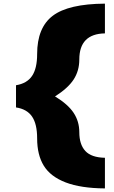

<svg xmlns="http://www.w3.org/2000/svg" viewBox="-20 -819 635 1065"><path d="M186 -519Q186 -666 272.9 -731.7Q359.9 -797.4 562 -798.8V-633.8Q419.9 -631.3 419.9 -488.8Q419.9 -426.3 388.4 -377.9Q356.9 -329.6 285.2 -284.2Q356.9 -240.7 388.4 -193.1Q419.9 -145.5 419.9 -85.9Q419.9 -17.6 453.4 18.6Q486.8 54.7 562 56.2V226.1Q428.2 225.1 344.2 192.9Q260.3 160.6 223.1 100.6Q186 40.5 186 -51.8Q186 -131.3 157.7 -172.6Q129.4 -213.9 68.8 -223.1V-346.2Q129.4 -356 157.7 -397.7Q186 -439.5 186 -519Z"/></svg>

Font: Mattone
Style: Bold
Weight: 700
Width: 6
Designer: Nunzio Mazzaferro
Foundry: Collletttivo
Version: Version 2.000;Glyphs 3.2 (3217)